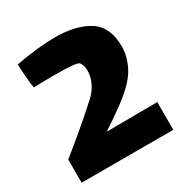

<svg xmlns="http://www.w3.org/2000/svg" viewBox="-159 -782 913 947"><g transform="rotate(-30 297.5 -308.5)"><path d="M559 -123V35H37V-97Q98 -146 152.5 -192Q207 -238 275 -299Q308 -329 323.5 -363.5Q339 -398 339 -429Q339 -461 324 -479Q311 -492 186 -492L106 -491Q90 -490 68 -490Q64 -506 60 -555Q56 -604 56 -628Q190 -652 280 -652Q401 -652 473 -606Q545 -560 545 -448Q545 -395 517.5 -338.5Q490 -282 411 -220Q357 -178 270 -121Z"/></g></svg>

Font: Lalezar
Style: Bold
Weight: 700
Designer: Borna Izadpanah
Foundry: Borna Izadpanah
Version: Version 1.003;January 24, 2021;FontCreator 13.0.0.2683 64-bi